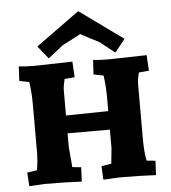

<svg xmlns="http://www.w3.org/2000/svg" viewBox="-54 -814 775 868"><g transform="rotate(-5 333.5 -380.5)"><path d="M422 -65 429 -135V-219H237V-158Q237 -153 245 -65L285 -61L282 4Q214 0 113 0L44 4L40 -58L85 -65Q92 -114 92 -135V-366Q92 -416 85 -465L40 -474L44 -540Q68 -536 115 -536L287 -540L291 -469L245 -465Q237 -433 237 -414V-300L429 -303V-366Q429 -416 422 -465L377 -474L381 -540Q404 -536 451 -536L624 -540L628 -469L582 -465Q574 -433 574 -414V-158Q574 -109 582 -65L622 -61L619 4Q550 0 450 0L380 4L377 -58ZM333 -765 531 -622 484 -564 417 -617Q377 -637 333 -661L249 -617L182 -564L135 -622Z"/></g></svg>

Font: Andada SC
Style: Bold
Weight: 700
Designer: Carolina Giovagnoli
Foundry: Carolina Giovagnoli
Version: Version 1.003